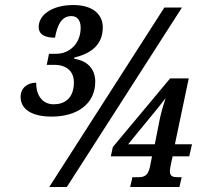

<svg xmlns="http://www.w3.org/2000/svg" viewBox="-20 -744 812 764"><path d="M186 -280C285 -280 359 -329 359 -419C359 -471 326 -503 275 -510L276 -515C341 -531 389 -564 389 -636C389 -684 352 -724 272 -724C186 -724 134 -684 134 -637C134 -606 159 -594 199 -594C207 -640 223 -680 264 -680C288 -680 301 -662 301 -634C301 -569 255 -530 204 -530H175L166 -486H195C250 -486 274 -456 274 -416C274 -353 237 -329 194 -329C141 -329 123 -376 124 -415C89 -415 62 -394 62 -358C62 -311 104 -280 186 -280ZM176 0H246L704 -714H634ZM498 0H694L703 -39H686C669 -39 656 -42 656 -63C656 -68 658 -83 661 -95L667 -122H733L744 -170H676L731 -432H657L429 -159L421 -122H585L576 -77C568 -43 551 -39 531 -39H507ZM490 -170 603 -308C617 -325 630 -342 639 -354C631 -330 621 -296 616 -271L596 -170Z"/></svg>

Font: Noto Serif Condensed SemiBold
Style: Italic
Weight: 600
Width: 3
Italic angle: -12°
Designer: Monotype Design Team
Foundry: Monotype Imaging Inc.
Version: Version 2.014